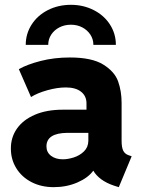

<svg xmlns="http://www.w3.org/2000/svg" viewBox="-20 -773 593 801"><path d="M25.4 -152.3Q24.9 -199.7 50.8 -236.6Q76.7 -273.4 125.7 -294.4Q174.8 -315.4 242.2 -315.4H340.8V-341.8Q340.8 -372.6 318.1 -390.4Q295.4 -408.2 254.9 -408.2Q219.2 -408.2 178 -396.7Q136.7 -385.3 109.4 -368.2L58.6 -484.4Q92.3 -503.9 149.2 -518.6Q206.1 -533.2 271.5 -533.2Q362.8 -533.2 410.4 -503.9Q458 -474.6 472.7 -433.6Q487.3 -392.6 487.3 -343.8V-185.5Q487.3 -158.2 494.1 -144.3Q501 -130.4 517.6 -125L529.3 -121.1L475.6 7.8L457 2Q424.3 -8.8 402.3 -25.1Q380.4 -41.5 369.6 -60.5H368.7Q347.7 -31.2 302.7 -11.7Q257.8 7.8 204.1 7.8Q151.9 7.8 111.1 -13.4Q70.3 -34.7 47.9 -71.3Q25.4 -107.9 25.4 -152.3ZM242.2 -108.4Q263.2 -108.4 287.8 -116.2Q312.5 -124 330.3 -141.4Q348.1 -158.7 348.6 -185.5V-218.8H260.7Q173.8 -217.8 173.8 -162.1Q173.8 -137.7 192.9 -123Q211.9 -108.4 242.2 -108.4ZM463.4 -585.9H369.6Q369.6 -609.4 356.9 -628.7Q344.2 -647.9 323 -658.9Q301.8 -669.9 275.9 -669.9Q249.5 -669.9 228 -658.9Q206.5 -647.9 193.8 -628.7Q181.2 -609.4 181.2 -585.9H87.4Q87.4 -632.3 112.1 -670.7Q136.7 -709 179.9 -731Q223.1 -752.9 275.9 -752.9Q327.6 -752.9 370.8 -731Q414.1 -709 438.7 -670.7Q463.4 -632.3 463.4 -585.9Z"/></svg>

Font: Reddit Sans Vanilla ExtraBold
Style: Regular
Weight: 800
Designer: Stephen Hutchings
Foundry: Reddit
Version: Version 1.013